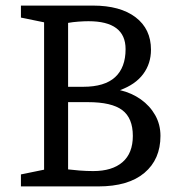

<svg xmlns="http://www.w3.org/2000/svg" viewBox="-20 -668 636 688"><path d="M55 0V-43L138 -60V-588L55 -605V-648H313Q411 -648 466 -606Q521 -564 521 -490Q521 -440 493 -402.5Q465 -365 410 -345Q452 -335 484.5 -312Q517 -289 536 -255.5Q555 -222 555 -181Q555 -97 497.5 -48.5Q440 0 332 0ZM314 -55Q382 -55 419 -87Q456 -119 456 -181Q456 -245 418 -273.5Q380 -302 295 -302H224V-61Q239 -59 264.5 -57Q290 -55 314 -55ZM224 -357H278Q355 -357 392.5 -391.5Q430 -426 430 -492Q430 -592 297 -592Q281 -592 261 -590.5Q241 -589 224 -586Z"/></svg>

Font: Faustina
Style: Regular
Weight: 400
Designer: Alfonso Garcia
Foundry: http://www.omnibus-type.com
Version: Version 1.200